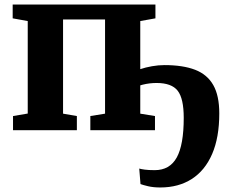

<svg xmlns="http://www.w3.org/2000/svg" viewBox="-20 -575 1007 848"><path d="M688 253Q657 253 634 247.5Q611 242 600.5 238L595 169.5Q603 172 619.5 174.2Q636 176.5 663.5 176.5Q729.5 176.5 760.5 120.8Q791.5 65 791.5 -54.5Q791.5 -140 764.8 -174.2Q738 -208.5 671.5 -208.5Q640.5 -208.5 610.2 -201Q580 -193.5 566.5 -182V-254.5Q577.5 -262 600.2 -269.8Q623 -277.5 651.2 -282.5Q679.5 -287.5 706.5 -287.5Q788 -287.5 841.8 -266.8Q895.5 -246 922 -199.2Q948.5 -152.5 948.5 -74Q948.5 32 917 105Q885.5 178 827 215.5Q768.5 253 688 253ZM37.5 0V-62.5L102.5 -73.5V-482L36 -494V-555H666.5V-494L599.5 -482V-73L664.5 -62.5V0H379V-62.5L444 -73V-489H258.5V-73L319.5 -62.5V0Z"/></svg>

Font: Merriweather 20pt ExtraBold
Style: Regular
Weight: 800
Version: Version 2.100